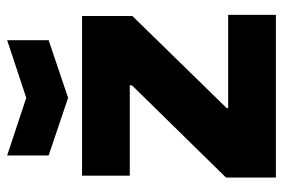

<svg xmlns="http://www.w3.org/2000/svg" viewBox="-144 -628 772 523"><g transform="rotate(-90 241.5 -366.0)"><path d="M20 0V-136L271 -392V-398H25V-528H460V-391L209 -134V-130H463V0ZM80 -732 237 -680 394 -732V-619L237 -566L80 -619Z"/></g></svg>

Font: Bricolage Grotesque 48pt ExtraBold
Style: Regular
Weight: 800
Designer: Mathieu Triay
Foundry: Atelier Triay
Version: Version 1.000; ttfautohint (v1.8.4.7-5d5b);gftools[0.9.32]